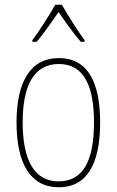

<svg xmlns="http://www.w3.org/2000/svg" viewBox="-20 -783 495 813"><path d="M242 -763H214C190 -720 143 -647 117 -613V-606H135C165 -640 202 -695 228 -732C255 -693 291 -641 322 -606H338V-613C319 -638 267 -718 242 -763ZM404 -264C404 -428 356 -537 229 -537C111 -537 50 -440 50 -265C50 -88 110 10 229 10C347 10 404 -87 404 -264ZM76 -265C76 -423 125 -512 229 -512C339 -512 378 -413 378 -265C378 -102 332 -15 228 -15C124 -15 76 -107 76 -265Z"/></svg>

Font: Noto Sans Lao UI Cond Thin
Style: Regular
Weight: 100
Width: 3
Designer: Monotype Design Team
Foundry: Monotype Imaging Inc.
Version: Version 2.000